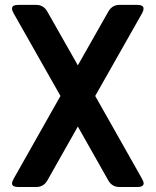

<svg xmlns="http://www.w3.org/2000/svg" viewBox="-20 -752 626 772"><path d="M54.7 0Q28.3 0 28.3 -14.6Q28.3 -21.5 35.2 -33.7L223.1 -366.2L34.7 -698.7Q28.3 -710 28.3 -717.8Q28.3 -732.4 54.7 -732.4H125Q154.8 -732.4 169.9 -706.1L293 -489.3L416 -706.1Q431.2 -732.4 460.9 -732.4H531.2Q557.1 -732.4 557.1 -717.8Q557.1 -709 551.3 -698.7L362.8 -366.2L550.8 -33.7Q557.6 -21.5 557.6 -15.1Q557.6 0 531.2 0H460.9Q430.7 0 415.5 -26.4L293 -243.2L170.4 -26.4Q155.3 0 125 0Z"/></svg>

Font: Simply Mono
Style: Bold
Weight: 700
Designer: Wojciech Kalinowski "wmk69" (wmk69@o2.pl)
Foundry: Wojciech Kalinowski "wmk69" (wmk69@o2.pl)
Version: Version 1.0.0